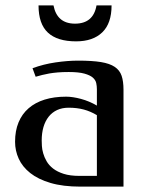

<svg xmlns="http://www.w3.org/2000/svg" viewBox="-20 -695 560 715"><path d="M235.8 -426.8Q212.4 -426.8 195.1 -425.3Q177.7 -423.8 163.6 -421.4Q149.4 -418.9 137.2 -415.8Q125 -412.6 112.8 -409.2L101.1 -440.9Q142.1 -456.1 186.8 -462.6Q231.4 -469.2 271.5 -469.2Q322.8 -469.2 355.7 -463.9Q388.7 -458.5 407.2 -446Q425.8 -433.6 432.9 -412.8Q439.9 -392.1 439.9 -360.8V0H279.8Q214.4 0 168.2 -13.7Q122.1 -27.3 92.8 -50.5Q63.5 -73.7 49.8 -103.8Q36.1 -133.8 36.1 -167Q36.1 -208 49.1 -239.3Q62 -270.5 86.4 -291.7Q110.8 -313 146 -324Q181.2 -335 226.1 -335Q250.5 -335 281.5 -326.7Q312.5 -318.4 340.8 -301.8V-362.8Q340.8 -374 338.4 -385.5Q335.9 -397 325.7 -406Q315.4 -415 294.2 -420.9Q272.9 -426.8 235.8 -426.8ZM340.8 -40V-266.1Q317.4 -280.3 292 -287.1Q266.6 -293.9 235.8 -293.9Q211.4 -293.9 192.6 -285.2Q173.8 -276.4 161.1 -260.3Q148.4 -244.1 141.8 -221.7Q135.3 -199.2 135.3 -171.9Q135.3 -164.1 136 -151.4Q136.7 -138.7 140.9 -124Q145 -109.4 153.6 -94.5Q162.1 -79.6 177.7 -67.4Q193.4 -55.2 217.3 -47.6Q241.2 -40 275.9 -40ZM123.5 -674.8H179.2Q192.4 -606.9 259.3 -606.9Q327.6 -606.9 339.4 -674.8H395.5Q395.5 -607.9 360.8 -574.5Q326.2 -541 263.2 -541Q193.4 -541 158.4 -573.5Q123.5 -606 123.5 -674.8Z"/></svg>

Font: Federov2
Style: Regular
Weight: 400
Designer: Olexa M. Volochay | Cyreal.org
Foundry: Olexa M. Volochay | Cyreal.org
Version: Version 1.000